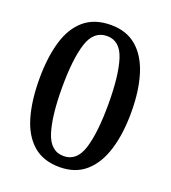

<svg xmlns="http://www.w3.org/2000/svg" viewBox="-134 -823 828 932"><g transform="rotate(20 279.5 -357.0)"><path d="M280 10Q195 10 142.5 -36Q90 -82 66 -165Q42 -248 42 -359Q42 -470 66 -552Q90 -634 143 -679Q196 -724 281 -724Q361 -724 413.5 -679Q466 -634 491.5 -551.5Q517 -469 517 -358Q517 -248 491.5 -165Q466 -82 413.5 -36Q361 10 280 10ZM280 -47Q348 -47 373.5 -129Q399 -211 399 -358Q399 -505 373.5 -586Q348 -667 281 -667Q212 -667 186 -586Q160 -505 160 -358Q160 -211 186 -129Q212 -47 280 -47Z"/></g></svg>

Font: Noto Serif Hentaigana Medium
Style: Regular
Weight: 500
Designer: Kazuhiro Yamada
Foundry: nipponia
Version: Version 1.000; ttfautohint (v1.8.4.7-5d5b)